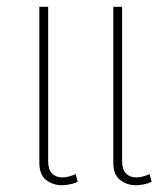

<svg xmlns="http://www.w3.org/2000/svg" viewBox="-20 -537 493 566"><path d="M162 9Q136 9 116 -6.5Q96 -22 96 -57V-517H122V-62Q122 -37 133.5 -25.5Q145 -14 164 -14Q173 -14 184.5 -17Q196 -20 203 -24L209 -1Q199 4 186 6.5Q173 9 162 9ZM380 9Q354 9 334 -6.5Q314 -22 314 -57V-517H340V-62Q340 -37 351.5 -25.5Q363 -14 382 -14Q391 -14 402.5 -17Q414 -20 421 -24L427 -1Q417 4 404 6.5Q391 9 380 9Z"/></svg>

Font: Noto Sans Thai UI SemCond Thin
Style: Regular
Weight: 100
Width: 4
Designer: Monotype Design Team
Foundry: Monotype Imaging Inc.
Version: Version 2.000